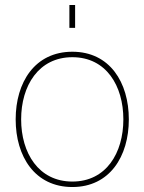

<svg xmlns="http://www.w3.org/2000/svg" viewBox="-20 -740 581 772"><path d="M271 12C421 12 498 -111 498 -260C498 -409 421 -532 271 -532C120 -532 43 -409 43 -260C43 -111 120 12 271 12ZM65 -260C65 -395 135 -510 271 -510C407 -510 476 -395 476 -260C476 -125 407 -10 271 -10C135 -10 65 -125 65 -260ZM259 -628H282V-720H259Z"/></svg>

Font: Aspekta 50
Style: Regular
Weight: 50
Designer: Ivo Dolenc
Version: Version 2.000